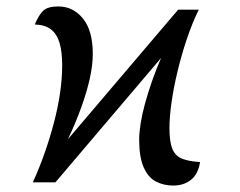

<svg xmlns="http://www.w3.org/2000/svg" viewBox="-20 -566 746 596"><path d="M518 10Q488 10 464 -2.5Q440 -15 426 -46.5Q412 -78 412 -133Q412 -154 416.5 -182.5Q421 -211 430 -244Q439 -277 451.5 -313Q464 -349 480 -386L152 0H82Q102 -44 118.5 -91Q135 -138 147.5 -185.5Q160 -233 166.5 -278Q173 -323 173 -363Q173 -405 165 -432.5Q157 -460 138.5 -474.5Q120 -489 88 -490Q101 -521 115 -533.5Q129 -546 161 -546Q207 -546 237.5 -508.5Q268 -471 268 -399Q268 -363 258.5 -321Q249 -279 232 -232Q215 -185 191 -134L533 -536H597Q576 -493 559.5 -443.5Q543 -394 531 -344Q519 -294 512.5 -248.5Q506 -203 506 -168Q506 -126 515 -104Q524 -82 545 -73.5Q566 -65 601 -63Q595 -25 572.5 -7.5Q550 10 518 10Z"/></svg>

Font: Noto Serif
Style: Italic
Weight: 400
Italic angle: -12°
Designer: Monotype Design Team
Foundry: Monotype Imaging Inc.
Version: Version 2.013